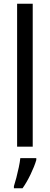

<svg xmlns="http://www.w3.org/2000/svg" viewBox="-20 -780 264 1021"><path d="M154 0H71V-760H154ZM173 71Q163 105 142.5 147.5Q122 190 100 221H54V210Q60 192 67 165Q74 138 80 109.5Q86 81 88 61H173Z"/></svg>

Font: Noto Sans Thai Looped Condensed
Style: Regular
Weight: 400
Width: 3
Designer: Sasikarn Vongin, Ben Mitchell
Foundry: The Fontpad Ltd
Version: Version 1.001; ttfautohint (v1.8.4.7-5d5b)